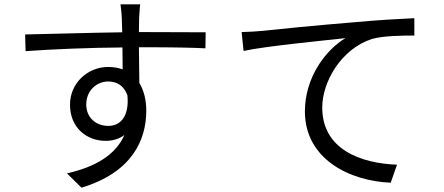

<svg xmlns="http://www.w3.org/2000/svg" viewBox="-20 -812 2050 886"><path d="M568 -372C577 -278 538 -231 480 -231C424 -231 378 -268 378 -330C378 -395 427 -436 479 -436C519 -436 552 -417 568 -372ZM96 -653 98 -576C223 -585 393 -592 545 -593L546 -492C526 -499 504 -503 479 -503C384 -503 303 -428 303 -329C303 -220 383 -162 467 -162C501 -162 530 -171 554 -189C514 -98 422 -42 289 -12L356 54C589 -16 655 -166 655 -301C655 -351 644 -395 623 -429L621 -594H635C781 -594 872 -592 928 -589L929 -663C881 -663 758 -664 636 -664H621L622 -729C623 -742 625 -781 627 -792H536C537 -784 541 -755 542 -729L544 -663C395 -661 207 -655 96 -653Z M1095 -664 1104 -577C1212 -600 1467 -624 1574 -636C1482 -581 1387 -454 1387 -298C1387 -75 1598 24 1783 31L1812 -52C1649 -58 1467 -120 1467 -316C1467 -434 1554 -586 1696 -632C1747 -647 1835 -648 1892 -648V-728C1825 -725 1731 -720 1622 -710C1438 -695 1249 -676 1184 -669C1165 -667 1133 -665 1095 -664Z"/></svg>

Font: Source Han Sans KR
Style: Regular
Weight: 400
Designer: Ryoko NISHIZUKA 西塚涼子 (kana, bopomofo & ideographs); Paul D. Hunt (Latin, Greek & Cyrillic); Sandoll Communications 산돌커뮤니
Foundry: Adobe
Version: Version 2.004;hotconv 1.0.118;makeotfexe 2.5.65603